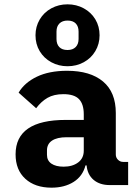

<svg xmlns="http://www.w3.org/2000/svg" viewBox="-20 -855 640 887"><path d="M487 0Q441 0 412.5 -24Q384 -48 380 -91H375Q362 -41 320 -14.5Q278 12 218 12Q142 12 97 -29Q52 -70 52 -142Q52 -301 284 -301H367V-327Q367 -374 345 -397Q323 -420 273 -420Q229 -420 199.5 -403Q170 -386 147 -355L66 -427Q93 -473 150 -500.5Q207 -528 290 -528Q397 -528 456 -478.5Q515 -429 515 -333V-141Q515 -127 525 -117Q535 -107 549 -107H572V0ZM367 -159V-221H288Q244 -221 220.5 -205.5Q197 -190 197 -160V-140Q197 -113 217.5 -99Q238 -85 274 -85Q315 -85 341 -104.5Q367 -124 367 -159ZM144 -692Q144 -732 163.5 -765Q183 -798 217 -816.5Q251 -835 292 -835Q333 -835 367 -816.5Q401 -798 420.5 -765.5Q440 -733 440 -692Q440 -652 420.5 -619Q401 -586 367 -567.5Q333 -549 292 -549Q251 -549 217 -567.5Q183 -586 163.5 -618.5Q144 -651 144 -692ZM343 -675V-709Q343 -733 330 -746.5Q317 -760 292 -760Q268 -760 254.5 -746.5Q241 -733 241 -709V-675Q241 -651 254 -637.5Q267 -624 292 -624Q316 -624 329.5 -637.5Q343 -651 343 -675Z"/></svg>

Font: iA Writer Duo S
Style: Bold
Weight: 700
Designer: Mike Abbink, Paul van der Laan, Pieter van Rosmalen, Oliver Reichenstein
Foundry: Bold Monday and Information Architects Inc.
Version: Version 2.000